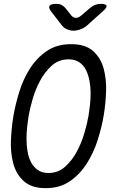

<svg xmlns="http://www.w3.org/2000/svg" viewBox="-20 -970 640 1000"><path d="M232 -69Q283 -69 319.5 -102Q356 -135 380.5 -181Q405 -227 420 -278.5Q435 -330 441 -367Q445 -391 448.5 -422Q452 -453 452 -485.5Q452 -518 446 -549.5Q440 -581 427.5 -606Q415 -631 392.5 -646Q370 -661 337 -661Q286 -661 249.5 -628Q213 -595 188.5 -549Q164 -503 149.5 -452.5Q135 -402 129 -366Q125 -341 121.5 -309.5Q118 -278 118 -245.5Q118 -213 123.5 -181Q129 -149 142 -124.5Q155 -100 177 -84.5Q199 -69 232 -69ZM218 10Q144 10 104 -26.5Q64 -63 49 -119Q34 -175 37 -241Q40 -307 50 -367Q60 -425 80 -490.5Q100 -556 135 -611.5Q170 -667 222.5 -703.5Q275 -740 350 -740Q425 -740 465 -704Q505 -668 520 -612.5Q535 -557 532.5 -492Q530 -427 520 -368Q510 -308 489 -241.5Q468 -175 432.5 -119Q397 -63 344.5 -26.5Q292 10 218 10ZM274 -950Q289 -950 300 -944.5Q311 -939 320 -929L351 -890Q362 -877 375.5 -877Q389 -877 404 -890L451 -930Q463 -940 476.5 -945Q490 -950 504 -950Q533 -950 535 -939.5Q537 -929 513 -909L433 -837Q417 -823 397.5 -816.5Q378 -810 363 -810Q348 -810 331 -816.5Q314 -823 303 -837L248 -908Q231 -929 238 -939.5Q245 -950 274 -950Z"/></svg>

Font: Maple Mono NL Light
Style: Italic
Weight: 300
Italic angle: -10°
Monospace: yes
Designer: subframe7536
Version: Version 7.000